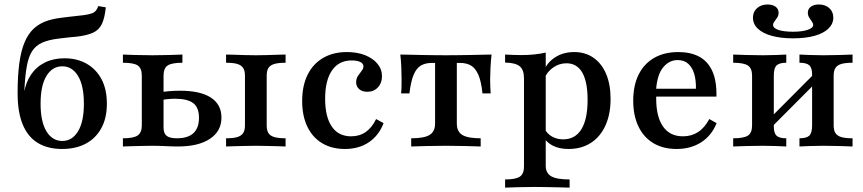

<svg xmlns="http://www.w3.org/2000/svg" viewBox="-20 -663 3906 869"><path d="M260.5 11.3Q197.6 11.3 152.4 -15.3Q107.3 -41.9 83.5 -98Q59.7 -154 59.7 -241.1Q59.7 -319.4 67.3 -375.8Q75 -432.3 90.7 -470.2Q106.5 -508.1 130.6 -531.5Q152.4 -552.4 182.7 -564.9Q212.9 -577.4 261.3 -583.1Q278.2 -585.5 294 -587.1Q309.7 -588.7 325.8 -590.7Q341.9 -592.7 358.9 -594.4Q380.6 -597.6 393.1 -601.6Q405.6 -605.6 412.9 -613.7Q420.2 -621.8 425 -635.5L458.9 -629.8Q454 -582.3 441.5 -555.2Q429 -528.2 401.6 -515.3Q374.2 -502.4 325 -496.8Q311.3 -496 297.2 -494.4Q283.1 -492.7 269.4 -491.1Q255.6 -489.5 241.9 -487.9Q198.4 -482.3 170.6 -469.8Q142.7 -457.3 126.2 -432.7Q109.7 -408.1 101.6 -364.5Q93.5 -321 90.3 -254H99.2L88.7 -241.1Q96.8 -291.1 121 -326.2Q145.2 -361.3 183.5 -380.2Q221.8 -399.2 271.8 -399.2Q329 -399.2 372.2 -374.6Q415.3 -350 439.5 -304.4Q463.7 -258.9 463.7 -193.5Q463.7 -128.2 438.3 -82.3Q412.9 -36.3 367.7 -12.5Q322.6 11.3 260.5 11.3ZM262.1 -25Q306.5 -25 333.1 -68.5Q359.7 -112.1 359.7 -193.5Q359.7 -275.8 333.1 -319.4Q306.5 -362.9 262.1 -362.9Q216.9 -362.9 190.3 -319.4Q163.7 -275.8 163.7 -193.5Q163.7 -112.1 190.3 -68.5Q216.9 -25 262.1 -25Z M1003.2 0V-37.1Q1036.3 -37.1 1054.4 -42.7Q1072.6 -48.4 1080.6 -60.9Q1088.7 -73.4 1088.7 -95.2V-321Q1088.7 -342.7 1080.6 -355.2Q1072.6 -367.7 1054.4 -373.4Q1036.3 -379 1003.2 -379V-416.1Q1016.1 -416.1 1038.3 -415.3Q1060.5 -414.5 1086.7 -413.7Q1112.9 -412.9 1137.9 -412.9Q1162.9 -412.9 1189.1 -413.7Q1215.3 -414.5 1237.5 -415.3Q1259.7 -416.1 1272.6 -416.1V-379Q1240.3 -379 1221.4 -373.4Q1202.4 -367.7 1194.8 -355.2Q1187.1 -342.7 1187.1 -321V-95.2Q1187.1 -73.4 1194.8 -60.9Q1202.4 -48.4 1221.4 -42.7Q1240.3 -37.1 1272.6 -37.1V0Q1259.7 -0.8 1237.1 -1.2Q1214.5 -1.6 1188.3 -2.4Q1162.1 -3.2 1137.1 -3.2Q1112.9 -3.2 1086.7 -2.4Q1060.5 -1.6 1038.3 -1.2Q1016.1 -0.8 1003.2 0ZM536.3 0V-37.1Q584.7 -37.1 603.2 -50Q621.8 -62.9 621.8 -95.2V-321Q621.8 -354 603.6 -366.5Q585.5 -379 536.3 -379V-416.1Q554.8 -415.3 592.3 -414.1Q629.8 -412.9 670.2 -412.9Q708.9 -412.9 748 -414.1Q787.1 -415.3 805.6 -416.1V-379Q757.3 -379 738.7 -366.5Q720.2 -354 720.2 -321V-86.3Q720.2 -59.7 733.9 -48.4Q747.6 -37.1 780.6 -37.1Q830.6 -37.1 855.6 -60.5Q880.6 -83.9 880.6 -129.8Q880.6 -175.8 854.8 -196Q829 -216.1 772.6 -216.1Q755.6 -216.1 736.3 -214.1Q716.9 -212.1 694.4 -208.1V-243.5Q720.2 -248.4 746 -250.4Q771.8 -252.4 795.2 -252.4Q886.3 -252.4 934.3 -221.4Q982.3 -190.3 982.3 -130.6Q982.3 -69.4 930.2 -34.7Q878.2 0 784.7 0Q759.7 0 729.8 -1.6Q700 -3.2 667.7 -3.2Q644.4 -3.2 619 -2.4Q593.5 -1.6 571.4 -1.2Q549.2 -0.8 536.3 0Z M1541.1 11.3Q1481.5 11.3 1437.9 -14.9Q1394.4 -41.1 1371 -89.9Q1347.6 -138.7 1347.6 -205.6Q1347.6 -275 1372.2 -324.6Q1396.8 -374.2 1442.3 -400.8Q1487.9 -427.4 1550 -427.4Q1596.8 -427.4 1632.3 -413.3Q1667.7 -399.2 1688.3 -374.6Q1708.9 -350 1708.9 -317.7Q1708.9 -287.1 1690.3 -267.3Q1671.8 -247.6 1641.9 -247.6Q1619.4 -247.6 1605.6 -259.7Q1591.9 -271.8 1591.9 -290.3Q1591.9 -307.3 1600 -319.4Q1608.1 -331.5 1616.5 -341.9Q1625 -352.4 1625 -362.9Q1625 -375.8 1610.1 -382.7Q1595.2 -389.5 1571.8 -389.5Q1513.7 -389.5 1482.7 -344.4Q1451.6 -299.2 1451.6 -216.9Q1451.6 -133.9 1481.9 -89.9Q1512.1 -46 1569.4 -46Q1607.3 -46 1635.5 -65.7Q1663.7 -85.5 1682.3 -124.2L1716.1 -105.6Q1694.4 -49.2 1649.2 -19Q1604 11.3 1541.1 11.3Z M1841.1 0V-37.1Q1900 -37.1 1924.6 -52.4Q1949.2 -67.7 1949.2 -104V-378.2H1934.7Q1904.8 -378.2 1884.7 -366.1Q1864.5 -354 1852 -324.2Q1839.5 -294.4 1833.1 -240.3H1795.2Q1796.8 -251.6 1797.2 -268.1Q1797.6 -284.7 1797.6 -304Q1797.6 -325.8 1796.4 -356.9Q1795.2 -387.9 1791.9 -416.1Q1810.5 -416.1 1835.1 -415.3Q1859.7 -414.5 1887.5 -414.1Q1915.3 -413.7 1944 -413.3Q1972.6 -412.9 1997.6 -412.9Q2023.4 -412.9 2052 -413.3Q2080.6 -413.7 2108.9 -414.1Q2137.1 -414.5 2161.7 -415.3Q2186.3 -416.1 2204.8 -416.1Q2201.6 -387.9 2200 -356.9Q2198.4 -325.8 2198.4 -304Q2198.4 -284.7 2199.2 -268.1Q2200 -251.6 2200.8 -240.3H2163.7Q2158.1 -294.4 2145.2 -324.2Q2132.3 -354 2112.1 -366.1Q2091.9 -378.2 2062.1 -378.2H2047.6V-104Q2047.6 -67.7 2072.2 -52.4Q2096.8 -37.1 2155.6 -37.1V0Q2131.5 -0.8 2087.1 -2Q2042.7 -3.2 1998.4 -3.2Q1954 -3.2 1909.7 -2Q1865.3 -0.8 1841.1 0Z M2266.1 186.3V149.2Q2314.5 149.2 2333.1 136.3Q2351.6 123.4 2351.6 91.1V-308.9Q2351.6 -346.8 2332.3 -362.9Q2312.9 -379 2266.1 -379.8V-416.1Q2283.9 -415.3 2301.2 -414.5Q2318.5 -413.7 2337.9 -413.7Q2400.8 -413.7 2450 -425V87.1Q2450 120.2 2474.6 134.7Q2499.2 149.2 2558.1 149.2V186.3Q2542.7 185.5 2516.9 185.1Q2491.1 184.7 2460.9 183.9Q2430.6 183.1 2401.6 183.1Q2359.7 183.1 2322.6 184.3Q2285.5 185.5 2266.1 186.3ZM2553.2 11.3Q2511.3 11.3 2481.5 -4Q2451.6 -19.4 2437.9 -46.8L2444.4 -80.6Q2456.5 -57.3 2478.6 -44.8Q2500.8 -32.3 2529 -32.3Q2583.1 -32.3 2611.3 -77.8Q2639.5 -123.4 2639.5 -211.3Q2639.5 -292.7 2615.3 -334.7Q2591.1 -376.6 2543.5 -376.6Q2511.3 -376.6 2483.5 -357.3Q2455.6 -337.9 2443.5 -306.5L2439.5 -336.3Q2453.2 -377.4 2490.7 -402.4Q2528.2 -427.4 2579 -427.4Q2629 -427.4 2666.1 -401.6Q2703.2 -375.8 2723.4 -328.2Q2743.5 -280.6 2743.5 -215.3Q2743.5 -146 2720.2 -94.8Q2696.8 -43.5 2654 -16.1Q2611.3 11.3 2553.2 11.3Z M3041.9 11.3Q2981.5 11.3 2937.5 -14.9Q2893.5 -41.1 2869.8 -90.3Q2846 -139.5 2846 -207.3Q2846 -276.6 2870.6 -325.8Q2895.2 -375 2941.1 -401.2Q2987.1 -427.4 3050 -427.4Q3105.6 -427.4 3144.8 -406.5Q3183.9 -385.5 3204 -341.1Q3224.2 -296.8 3222.6 -225.8H2914.5L2912.9 -261.3H3129.8Q3130.6 -299.2 3122.2 -328.2Q3113.7 -357.3 3095.2 -374.2Q3076.6 -391.1 3046.8 -391.1Q3008.9 -391.1 2981.5 -358.1Q2954 -325 2949.2 -254L2950.8 -250.8Q2950 -243.5 2950 -234.7Q2950 -225.8 2950 -215.3Q2950 -134.7 2981 -90.3Q3012.1 -46 3071 -46Q3109.7 -46 3139.5 -65.3Q3169.4 -84.7 3190.3 -124.2L3223.4 -105.6Q3200.8 -49.2 3153.6 -19Q3106.5 11.3 3041.9 11.3Z M3598.4 0V-37.1Q3630.6 -37.1 3643.1 -49.2Q3655.6 -61.3 3655.6 -95.2V-325.8Q3655.6 -355.6 3643.1 -367.3Q3630.6 -379 3598.4 -379V-416.1Q3613.7 -415.3 3644 -414.1Q3674.2 -412.9 3706.5 -412.9Q3742.7 -412.9 3781.5 -414.1Q3820.2 -415.3 3838.7 -416.1V-379Q3807.3 -379 3788.7 -373.8Q3770.2 -368.5 3761.7 -356Q3753.2 -343.5 3753.2 -321V-95.2Q3753.2 -72.6 3761.7 -60.1Q3770.2 -47.6 3788.7 -42.3Q3807.3 -37.1 3838.7 -37.1V0Q3820.2 -0.8 3781.5 -2Q3742.7 -3.2 3706.5 -3.2Q3674.2 -3.2 3644 -2Q3613.7 -0.8 3598.4 0ZM3298.4 0V-37.1Q3346 -37.1 3364.9 -49.2Q3383.9 -61.3 3383.9 -95.2V-321Q3383.9 -354 3364.9 -366.5Q3346 -379 3298.4 -379V-416.1Q3317.7 -415.3 3356.9 -414.1Q3396 -412.9 3433.1 -412.9Q3464.5 -412.9 3494 -414.1Q3523.4 -415.3 3538.7 -416.1V-379Q3507.3 -379 3494.8 -366.9Q3482.3 -354.8 3482.3 -321V-90.3Q3482.3 -60.5 3494.8 -48.8Q3507.3 -37.1 3538.7 -37.1V0Q3523.4 -0.8 3494 -2Q3464.5 -3.2 3433.1 -3.2Q3396 -3.2 3356.9 -2Q3317.7 -0.8 3298.4 0ZM3469.4 -84.7 3448.4 -111.3 3667.7 -331.5 3688.7 -304.8ZM3569.4 -489.5Q3513.7 -489.5 3473 -500.8Q3432.3 -512.1 3410.1 -533.1Q3387.9 -554 3387.9 -583.1Q3387.9 -609.7 3406.5 -626.2Q3425 -642.7 3454 -642.7Q3476.6 -642.7 3490.3 -632.7Q3504 -622.6 3504 -605.6Q3504 -592.7 3497.6 -583.1Q3491.1 -573.4 3485.1 -565.7Q3479 -558.1 3479 -550Q3479 -535.5 3503.6 -527.4Q3528.2 -519.4 3569.4 -519.4Q3609.7 -519.4 3635.1 -527.8Q3660.5 -536.3 3660.5 -550Q3660.5 -557.3 3654.4 -565.7Q3648.4 -574.2 3642.3 -583.9Q3636.3 -593.5 3636.3 -605.6Q3636.3 -622.6 3650 -632.7Q3663.7 -642.7 3686.3 -642.7Q3715.3 -642.7 3733.5 -626.2Q3751.6 -609.7 3751.6 -583.1Q3751.6 -554.8 3729.4 -533.5Q3707.3 -512.1 3666.5 -500.8Q3625.8 -489.5 3569.4 -489.5Z"/></svg>

Font: Playfair 9pt SemiBold
Style: Regular
Weight: 600
Designer: Claus Eggers Sørensen
Foundry: Claus Eggers Sørensen
Version: Version 2.001;gftools[0.9.30]